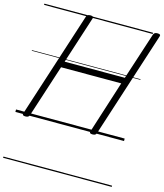

<svg xmlns="http://www.w3.org/2000/svg" viewBox="-172 -1015 1291 1516"><g transform="rotate(15 473.5 -257.5)"><path d="M85 14Q57 14 63 -5L343 -871Q346 -881 353.5 -885.5Q361 -890 376 -890Q405 -890 398 -871L273 -484H765L891 -871Q895 -881 902.5 -885.5Q910 -890 924 -890Q953 -890 946 -871L666 -5Q663 4 656 9Q649 14 633 14Q605 14 612 -5L749 -434H257L118 -5Q115 4 107.5 9Q100 14 85 14ZM0 365H888V375H0ZM0 -20H888V0H0ZM0 -505H888V-500H0ZM0 -885H888V-875H0Z"/></g></svg>

Font: Playwrite DK Uloopet Guides
Style: Regular
Weight: 400
Designer: Veronika Burian, José Scaglione
Foundry: TypeTogether
Version: Version 1.003